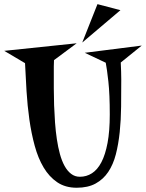

<svg xmlns="http://www.w3.org/2000/svg" viewBox="-40 -880 689 906"><path d="M628.9 -665 529.8 -585Q530.8 -564.5 531.5 -543.5Q532.2 -522.5 532.2 -505.9Q532.2 -439.9 531.5 -376.7Q530.8 -313.5 524.9 -256.6Q519 -199.7 506.6 -151.6Q494.1 -103.5 470.7 -68.6Q447.3 -33.7 411.1 -13.9Q375 5.9 321.8 5.9Q268.1 5.9 230 -20Q191.9 -45.9 165.8 -89.8Q139.6 -133.8 123.8 -192.1Q107.9 -250.5 98.6 -315.9Q89.4 -381.3 85.2 -449.7Q81.1 -518.1 78.1 -582L-20 -640.1L321.8 -675.8L214.8 -596.2Q213.9 -581.1 213.9 -566.2Q213.9 -551.3 213.9 -536.1Q213.9 -502 213.9 -462.9Q213.9 -423.8 215.3 -383.1Q216.8 -342.3 219.7 -301.5Q222.7 -260.7 228.3 -223.1Q233.9 -185.5 242.7 -153.3Q251.5 -121.1 264.6 -97.2Q277.8 -73.2 295.7 -59.6Q313.5 -45.9 336.9 -45.9Q368.2 -45.9 394 -62.5Q419.9 -79.1 438.5 -114.5Q457 -149.9 467.5 -205.6Q478 -261.2 478 -339.8Q478 -435.5 471.4 -495.1Q464.8 -554.7 459 -584L359.9 -630.9ZM348.1 -679.2 419.9 -860.4 528.3 -832Z"/></svg>

Font: Risque
Style: Regular
Weight: 400
Designer: Astigmatic (AOETI)
Foundry: Astigmatic (AOETI)
Version: Version 1.000